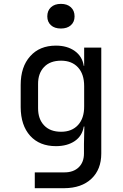

<svg xmlns="http://www.w3.org/2000/svg" viewBox="-20 -797 639 997"><path d="M296.4 -648.9Q263.2 -648.9 244.6 -666Q225.6 -683.1 225.6 -711.9Q225.6 -741.7 244.6 -759.3Q263.7 -776.9 296.4 -776.9Q329.1 -776.9 348.1 -759.3Q367.2 -741.7 367.2 -711.9Q367.2 -683.1 348.1 -666Q329.1 -648.9 296.4 -648.9ZM160.6 180.2V98.1H314.9Q361.8 98.1 389.2 71.3Q416 44.9 416 0V-49.8L418 -140.1H415Q407.2 -91.3 368.2 -64.5Q329.1 -38.1 270.5 -38.1Q185.5 -38.1 136.7 -91.8Q87.9 -146 87.4 -240.2V-356Q87.4 -450.2 136.7 -504.9Q185.5 -560.1 270.5 -560.1Q329.1 -560.1 368.2 -532.2Q407.2 -504.4 415 -455.1H417V-549.8H505.9V0Q505.9 83 454.6 131.3Q403.3 179.7 314 180.2ZM297.4 -112.8Q353 -112.8 385.3 -147.9Q417.5 -183.1 417 -245.1V-350.1Q417 -412.1 385.3 -446.8Q353 -481.9 297.4 -481.9Q240.2 -481.9 209 -449.2Q177.2 -416 177.7 -359.9V-234.9Q177.7 -178.7 209 -146Q240.2 -112.8 297.4 -112.8Z"/></svg>

Font: UDEV Gothic 35
Style: Regular
Weight: 400
Version: v2.1.0; ttfautohint (v1.8.4.7-5d5b-dirty) -l 6 -r 45 -G 200 